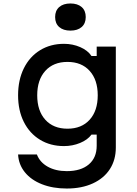

<svg xmlns="http://www.w3.org/2000/svg" viewBox="-20 -868 790 1104"><path d="M364 216Q284 216 221.5 191.5Q159 167 123 122.5Q87 78 84 20H192Q209 65 254.5 90.5Q300 116 364 116Q445 116 490.5 77.5Q536 39 536 -30V-94H506Q484 -64 440.5 -46Q397 -28 348 -28Q270 -28 210 -64.5Q150 -101 117 -167Q84 -233 84 -320Q84 -408 117 -475Q150 -542 210 -579Q270 -616 348 -616Q398 -616 441.5 -597Q485 -578 506 -546H536V-600H646V-20Q646 51 612 104Q578 157 514 186.5Q450 216 364 216ZM368 -128Q449 -128 495.5 -179.5Q542 -231 542 -320Q542 -409 495.5 -460.5Q449 -512 368 -512Q287 -512 240.5 -460.5Q194 -409 194 -320Q194 -231 240.5 -179.5Q287 -128 368 -128ZM297 -770Q297 -807 320.5 -827.5Q344 -848 385 -848Q426 -848 449.5 -827.5Q473 -807 473 -770Q473 -733 449.5 -712.5Q426 -692 385 -692Q344 -692 320.5 -712.5Q297 -733 297 -770Z"/></svg>

Font: Martian Mono sWd Rg
Style: Regular
Weight: 400
Width: 6
Monospace: yes
Designer: Roman Shamin
Foundry: Evil Martians
Version: Version 1.000